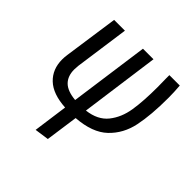

<svg xmlns="http://www.w3.org/2000/svg" viewBox="-190 -691 1069 1069"><g transform="rotate(45 345.0 -156.0)"><path d="M351 11 324 203 240 215 268 11Q167 5 117 -42.5Q67 -90 67 -167Q67 -186 70 -205L116 -527H201L156 -206Q154 -184 154 -175Q154 -123 183.5 -93.5Q213 -64 278 -58L343 -527H426L362 -59Q445 -69 486.5 -121Q528 -173 540 -248Q552 -323 552 -434Q552 -484 551 -500V-527H633Q637 -477 637 -434Q637 -298 618 -207.5Q599 -117 536.5 -57.5Q474 2 351 11Z"/></g></svg>

Font: Fira Sans Condensed
Style: Italic
Weight: 400
Width: 3
Italic angle: -8°
Designer: bBox Type GmbH & Carrois Corporate GbR & Edenspiekermann AG
Foundry: bBox Type GmbH & Carrois Corporate GbR & Edenspiekermann AG
Version: Version 4.301